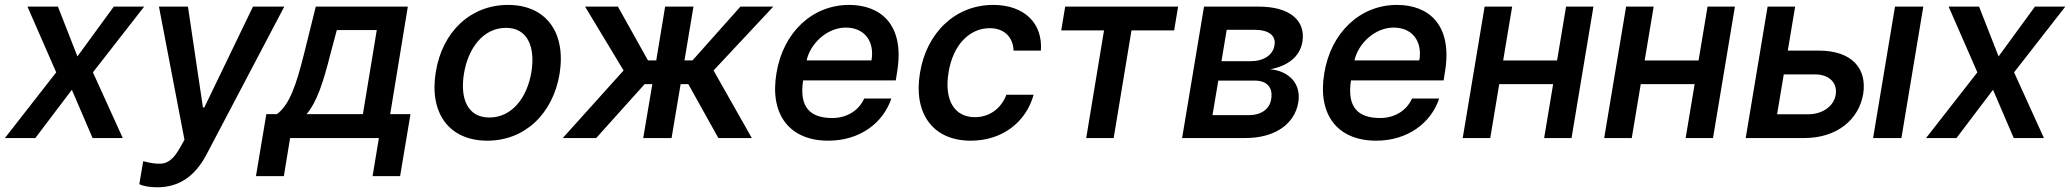

<svg xmlns="http://www.w3.org/2000/svg" viewBox="-32 -573 8593 797"><path d="M208.5 -545.5H82L201.3 -272.7L-11.7 0H114.7L266.3 -200.3L352.3 0H477.6L353.7 -272.7L566.4 -545.5H440.3L289.4 -338.8Z M620 204.5C713.1 204.5 778.4 157 824.9 68.9L1148.1 -545.5H1018.1L816.1 -126.8H810.4L748.2 -545.5H627.8L733.7 7.1L715.2 40.1C689.3 86.6 665.1 105.1 634.9 106.5C613.3 106.9 596.2 104.8 562.5 96.2L546.2 191.8C560.4 198.5 586.6 204.5 620 204.5Z M1030.5 158H1146.3L1172.2 0H1540.8L1514.6 158H1628.9L1671.9 -99.1H1587.7L1660.9 -545.5H1278.8L1229.8 -348.4C1197.4 -218.4 1169 -137.4 1117.5 -99.1H1073.5ZM1240.4 -99.1C1283.7 -149.5 1310.4 -233.3 1339.5 -348.4L1366.1 -448.2H1532L1474.4 -99.1Z M1991.1 11C2145.6 11 2263.1 -99.8 2290.8 -266.3C2318.5 -437.9 2235.1 -552.6 2076.7 -552.6C1921.9 -552.6 1804 -441.8 1777 -274.1C1748.9 -103.7 1832 11 1991.1 11ZM1893.8 -266.7C1910.5 -371.1 1972.7 -457.4 2068.5 -457.4C2160.2 -457.4 2190 -375 2174 -274.9C2157 -170.1 2094.8 -85.2 1999.3 -85.2C1907 -85.2 1877.5 -166.5 1893.8 -266.7Z M2304 0H2442.8L2643.8 -223.7H2675.8L2638.1 0H2755.7L2793.3 -223.7H2825.3L2949.9 0H3088.8L2930 -280.5L3177.9 -545.5H3041.5L2842.7 -322.4H2809.3L2846.6 -545.5H2729L2692.1 -322.4H2657.7L2533 -545.5H2396.7L2556.5 -280.5Z M3406.2 11C3537.3 11 3634.2 -62.5 3668 -164.1H3555.4C3532.3 -112.9 3481.9 -83.1 3423.3 -83.1C3332.4 -83.1 3284.4 -126.1 3301.8 -239.3H3686.4L3692.5 -277.7C3723.7 -472.3 3622.2 -552.6 3492.9 -552.6C3339.1 -552.6 3218.4 -437.5 3191.1 -269.2C3162.3 -99.1 3244 11 3406.2 11ZM3316.4 -322.4C3331 -391 3400.6 -458.5 3478.7 -458.5C3557.2 -458.5 3599.1 -400.9 3585.6 -322.4Z M3997.9 11C4130.7 11 4228.3 -68.5 4258.5 -179.7H4145.6C4123.2 -120.7 4073.5 -86.6 4014.9 -86.6C3929.7 -86.6 3886.4 -157.3 3905.5 -272.7C3923.7 -386 3991.8 -456 4076.3 -456C4140.6 -456 4173.7 -414.8 4175.4 -362.9H4288.7C4297.2 -477.3 4219.1 -552.6 4090.6 -552.6C3933.6 -552.6 3813.6 -436.8 3786.9 -270.2C3759.2 -105.8 3837 11 3997.9 11Z M4373.2 -446.7H4550.8L4476.9 0H4590.9L4664.8 -446.7H4842L4858.3 -545.5H4389.6Z M4875 0H5137.8C5261.4 0 5342.3 -58.9 5357.2 -147.7C5370.4 -225.9 5318.5 -278.1 5240.8 -285.5C5312.1 -299 5363.6 -336.3 5374.3 -399.1C5389.2 -489.7 5319.2 -545.5 5193.9 -545.5H4965.9ZM5001.1 -95.2 5025.2 -238.3H5177.6C5226.9 -238.3 5253.2 -209.5 5244.7 -161.6C5238.6 -120.7 5203.8 -95.2 5153.4 -95.2ZM5038.4 -318.9 5060 -449.2H5177.6C5234.4 -449.2 5265.6 -424.7 5258.5 -385.7C5252.5 -344.1 5213.4 -318.9 5157.7 -318.9Z M5680.4 11C5811.4 11 5908.4 -62.5 5942.1 -164.1H5829.5C5806.5 -112.9 5756 -83.1 5697.4 -83.1C5606.5 -83.1 5558.6 -126.1 5576 -239.3H5960.6L5966.6 -277.7C5997.9 -472.3 5896.3 -552.6 5767 -552.6C5613.3 -552.6 5492.5 -437.5 5465.2 -269.2C5436.4 -99.1 5518.1 11 5680.4 11ZM5590.6 -322.4C5605.1 -391 5674.7 -458.5 5752.8 -458.5C5831.3 -458.5 5873.2 -400.9 5859.7 -322.4Z M6245 -545.5H6130.7L6039.8 0H6154.1L6191.4 -223.7H6415.1L6377.8 0H6491.5L6582.4 -545.5H6468.8L6431.5 -322.1H6207.7Z M6832.4 -545.5H6718L6627.1 0H6741.5L6778.8 -223.7H7002.5L6965.2 0H7078.8L7169.7 -545.5H7056.1L7018.8 -322.1H6795.1Z M7518.5 -362.9H7389.2L7419.7 -545.5H7305.4L7214.5 0H7457.7C7594.1 0 7683.9 -77.1 7702.1 -182.2C7719.1 -289.4 7654.5 -362.9 7518.5 -362.9ZM7344.8 -98.7 7372.5 -264.2H7502.5C7560 -264.2 7596.2 -229.8 7588.1 -179.7C7580.3 -131.7 7533 -98.7 7474.1 -98.7ZM7743.3 0H7860.8L7951.7 -545.5H7834.2Z M8183.2 -545.5H8056.8L8176.1 -272.7L7963.1 0H8089.5L8241.1 -200.3L8327.1 0H8452.4L8328.5 -272.7L8541.2 -545.5H8415.1L8264.2 -338.8Z"/></svg>

Font: Magic Ui Pro Semi Bold
Style: Italic
Weight: 600
Italic angle: -9.39999°
Designer: Stefan Endress, Andreas Faust
Version: Version 1.000;FEAKit 1.0